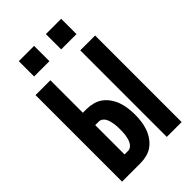

<svg xmlns="http://www.w3.org/2000/svg" viewBox="-276 -1051 1153 1153"><g transform="rotate(-45 300.0 -475.0)"><path d="M427 0V-735H553V0ZM47 0V-735H173V-459H203Q231 -459 258.5 -452Q286 -445 308 -428.5Q330 -412 346 -388.5Q362 -365 371 -339Q380 -313 383.5 -285Q387 -257 387 -230Q387 -202 383.5 -174Q380 -146 371 -120Q362 -94 346 -70.5Q330 -47 308 -30.5Q286 -14 258.5 -7Q231 0 203 0ZM203 -105Q216 -105 226.5 -113Q237 -121 243 -132Q249 -143 252.5 -155Q256 -167 258 -179.5Q260 -192 260.5 -204.5Q261 -217 261 -230Q261 -242 260.5 -254.5Q260 -267 258 -279.5Q256 -292 252.5 -304.5Q249 -317 243 -328Q237 -339 226.5 -346.5Q216 -354 203 -354H173V-105ZM350 -820V-950H480V-820ZM120 -820V-950H250V-820Z"/></g></svg>

Font: Iosevka SS04 XBd Ex
Style: Regular
Weight: 800
Width: 7
Monospace: yes
Designer: Belleve Invis
Foundry: Belleve Invis
Version: Version 19.0.0; ttfautohint (v1.8.4)